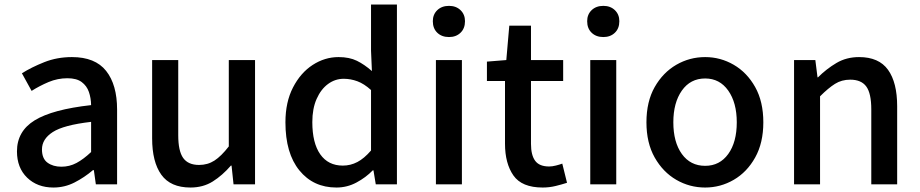

<svg xmlns="http://www.w3.org/2000/svg" viewBox="-20 -817 4077 851"><path d="M216.8 14.2Q145.5 14.2 100.3 -29.5Q55.2 -73.2 55.2 -146Q55.2 -235.4 133.8 -283.7Q212.4 -332 383.8 -351.1Q383.3 -382.3 374 -409.4Q364.7 -436.5 342 -453.4Q319.3 -470.2 278.8 -470.2Q235.4 -470.2 195.3 -453.4Q155.3 -436.5 120.1 -414.1L77.1 -492.2Q119.6 -519 176.3 -541.5Q232.9 -564 298.8 -564Q401.9 -564 450.4 -502.7Q499 -441.4 499 -331.1V0H404.8L396 -63H392.1Q354.5 -30.8 310.5 -8.3Q266.6 14.2 216.8 14.2ZM252 -78.1Q288.1 -78.1 319.1 -94.7Q350.1 -111.3 383.8 -143.1V-276.9Q261.7 -262.7 213.9 -231.7Q166 -200.7 166 -154.8Q166 -113.8 190.7 -95.9Q215.3 -78.1 252 -78.1Z M824.2 14.2Q735.8 14.2 695.1 -42.5Q654.3 -99.1 654.3 -204.1V-550.8H770V-217.8Q770 -147.5 792 -116.7Q814 -85.9 862.3 -85.9Q900.4 -85.9 930.4 -105.2Q960.4 -124.5 994.1 -168V-550.8H1110.4V0H1015.1L1006.3 -83H1003.4Q965.8 -39.6 923.1 -12.7Q880.4 14.2 824.2 14.2Z M1471.2 14.2Q1368.7 14.2 1306.9 -61.8Q1245.1 -137.7 1245.1 -274.9Q1245.1 -364.3 1278.6 -429.2Q1312 -494.1 1365.7 -529.1Q1419.4 -564 1480.5 -564Q1528.3 -564 1561.8 -547.6Q1595.2 -531.2 1628.4 -502L1624.5 -592.8V-796.9H1739.3V0H1645.5L1635.3 -62H1632.3Q1601.6 -30.3 1560.1 -8.1Q1518.6 14.2 1471.2 14.2ZM1499.5 -83Q1533.7 -83 1564 -98.9Q1594.2 -114.7 1624.5 -149.9V-418Q1593.8 -445.8 1564 -456.8Q1534.2 -467.8 1503.4 -467.8Q1465.3 -467.8 1433.8 -444.6Q1402.3 -421.4 1383.3 -378.4Q1364.3 -335.4 1364.3 -275.9Q1364.3 -183.1 1399.4 -133.1Q1434.6 -83 1499.5 -83Z M1912.1 0V-550.8H2027.3V0ZM1970.2 -652.8Q1938 -652.8 1918.2 -671.9Q1898.4 -690.9 1898.4 -723.1Q1898.4 -752.9 1918.2 -772Q1938 -791 1970.2 -791Q2001.5 -791 2021.2 -772Q2041 -752.9 2041 -723.1Q2041 -690.9 2021.2 -671.9Q2001.5 -652.8 1970.2 -652.8Z M2385.3 14.2Q2293 14.2 2255.6 -39.3Q2218.3 -92.8 2218.3 -180.2V-458H2138.2V-543.9L2224.1 -550.8L2237.3 -703.1H2333.5V-550.8H2476.1V-458H2333.5V-179.2Q2333.5 -129.4 2352.1 -104.2Q2370.6 -79.1 2414.1 -79.1Q2427.7 -79.1 2444.1 -83.3Q2460.4 -87.4 2472.2 -91.8L2493.2 -6.8Q2470.7 0.5 2442.9 7.3Q2415 14.2 2385.3 14.2Z M2596.2 0V-550.8H2711.4V0ZM2654.3 -652.8Q2622.1 -652.8 2602.3 -671.9Q2582.5 -690.9 2582.5 -723.1Q2582.5 -752.9 2602.3 -772Q2622.1 -791 2654.3 -791Q2685.5 -791 2705.3 -772Q2725.1 -752.9 2725.1 -723.1Q2725.1 -690.9 2705.3 -671.9Q2685.5 -652.8 2654.3 -652.8Z M3105.5 14.2Q3036.6 14.2 2977.5 -20Q2918.5 -54.2 2881.8 -118.9Q2845.2 -183.6 2845.2 -274.9Q2845.2 -366.7 2881.8 -431.2Q2918.5 -495.6 2977.5 -529.8Q3036.6 -564 3105.5 -564Q3173.3 -564 3232.2 -529.8Q3291 -495.6 3327.1 -431.2Q3363.3 -366.7 3363.3 -274.9Q3363.3 -183.6 3327.1 -118.9Q3291 -54.2 3232.2 -20Q3173.3 14.2 3105.5 14.2ZM3105.5 -82Q3169.9 -82 3207.8 -134.5Q3245.6 -187 3245.6 -274.9Q3245.6 -361.8 3207.8 -415.5Q3169.9 -469.2 3105.5 -469.2Q3040 -469.2 3002.2 -415.5Q2964.4 -361.8 2964.4 -274.9Q2964.4 -187 3002.2 -134.5Q3040 -82 3105.5 -82Z M3499.5 0V-550.8H3593.8L3603.5 -474.1H3605.5Q3643.1 -511.7 3687.3 -537.8Q3731.4 -564 3787.6 -564Q3875.5 -564 3916 -507.6Q3956.5 -451.2 3956.5 -346.2V0H3841.8V-332Q3841.8 -403.3 3819.6 -433.6Q3797.4 -463.9 3748.5 -463.9Q3710.4 -463.9 3680.9 -445.3Q3651.4 -426.8 3614.7 -390.1V0Z"/></svg>

Font: Source Han Sans CN Medium
Style: Regular
Weight: 500
Designer: Ryoko NISHIZUKA  (kana, bopomofo & ideographs); Paul D. Hunt (Latin, Greek & Cyrillic); Sandoll Communications , Soo-you
Foundry: Adobe
Version: Version 2.004;hotconv 1.0.118;makeotfexe 2.5.65603